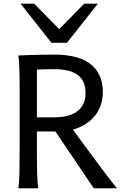

<svg xmlns="http://www.w3.org/2000/svg" viewBox="-20 -1011 677 1031"><path d="M178.2 -212.4Q178.2 -176.3 178.5 -144Q178.7 -111.8 179.4 -84.5Q180.2 -57.1 181.6 -35.6Q183.1 -14.2 185.5 0H78.1Q83.5 -29.3 84.5 -84.7Q85.4 -140.1 85.4 -212.4V-558.1Q85.4 -592.3 84.7 -621.8Q84 -651.4 82.5 -674.8Q81.1 -698.2 78.1 -712.9Q103.5 -713.9 134.3 -715.3Q160.6 -716.3 196.8 -717Q232.9 -717.8 275.9 -717.8Q333 -717.8 380.1 -706.3Q427.2 -694.8 460.9 -670.7Q494.6 -646.5 513.4 -608.4Q532.2 -570.3 532.2 -517.6Q532.2 -473.1 518.3 -439Q504.4 -404.8 481.7 -380.1Q459 -355.5 430.2 -339.4Q401.4 -323.2 371.6 -314.9Q386.2 -294.9 407.5 -265.9Q428.7 -236.8 452.9 -204.3Q477.1 -171.9 501.7 -138.4Q526.4 -105 547.9 -76.7Q569.3 -48.3 585.4 -27.8Q601.6 -7.3 607.9 0H483.4L277.3 -305.2H178.2ZM178.2 -380.9H271Q354 -380.9 396.7 -415Q439.5 -449.2 439.5 -510.3Q439.5 -541.5 429.9 -565.7Q420.4 -589.8 400.1 -606.2Q379.9 -622.6 347.9 -631.1Q315.9 -639.6 271 -639.6Q245.1 -639.6 221.4 -638.9Q197.8 -638.2 178.2 -637.2ZM163.6 -991.2 297.9 -854.5 432.1 -991.2H505.4L339.4 -781.2H256.3L90.3 -991.2Z"/></svg>

Font: Andika Phon
Style: Regular
Weight: 400
Designer: Victor Gaultney, Annie Olsen, Julie Remington, Don Collingsworth, Eric Hays, Becca Hirsbrunner
Foundry: SIL International
Version: Version 5.000